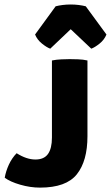

<svg xmlns="http://www.w3.org/2000/svg" viewBox="-20 -820 494 854"><path d="M54 -138.5Q98 -110.5 137.5 -110.5Q176 -110.5 193.5 -135.2Q211 -160 211 -208V-551Q230 -555 253 -556Q276 -557 290 -557Q305.5 -557 327.5 -556.2Q349.5 -555.5 369 -551V-214Q369 -104 321.8 -44.8Q274.5 14.5 158 14.5Q114.5 14.5 69.8 1.5Q25 -11.5 1 -29.5Q6 -58.5 19.5 -87.8Q33 -117 54 -138.5ZM361.5 -792 453.5 -666.5Q444 -643 422.8 -626Q401.5 -609 386 -603.5L294.5 -690L203.5 -603.5Q188 -609 166.8 -626Q145.5 -643 136 -666.5L227.5 -792Q241 -795.5 258.5 -797.8Q276 -800 294.5 -800Q313 -800 330.5 -797.8Q348 -795.5 361.5 -792Z"/></svg>

Font: Signika SC
Style: Bold
Weight: 700
Designer: Anna Giedryś
Foundry: Anna Giedryś
Version: Version 2.000; ttfautohint (v1.8.3) -l 8 -r 50 -G 200 -x 9 -